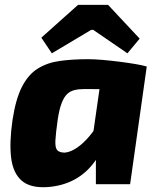

<svg xmlns="http://www.w3.org/2000/svg" viewBox="-20 -753 644 785"><path d="M340 -511Q366 -511 400.5 -508Q435 -505 470 -500.5Q505 -496 534.5 -491Q564 -486 580 -481L446 -387Q414 -388 386 -388.5Q358 -389 326 -389Q302 -389 284 -384.5Q266 -380 253.5 -367.5Q241 -355 231.5 -330Q222 -305 216 -264Q208 -208 206.5 -178.5Q205 -149 214 -139Q223 -129 245 -129Q268 -131 294 -148.5Q320 -166 344.5 -195Q369 -224 389 -259L419 -206Q402 -140 367 -92Q332 -44 283 -18Q234 8 172 12Q103 16 68 -15Q33 -46 25.5 -108.5Q18 -171 31 -261Q44 -348 70 -398.5Q96 -449 135 -473Q174 -497 225.5 -504Q277 -511 340 -511ZM402 -495 580 -481 512 0H372V-110L349 -125ZM422 -733 551 -595 501 -535 361 -631H353L192 -535L149 -599L299 -733Z"/></svg>

Font: Exo 2 ExtraBold
Style: Italic
Weight: 800
Italic angle: -8°
Designer: Natanael Gama
Foundry: Natanael Gama
Version: Version 2.010